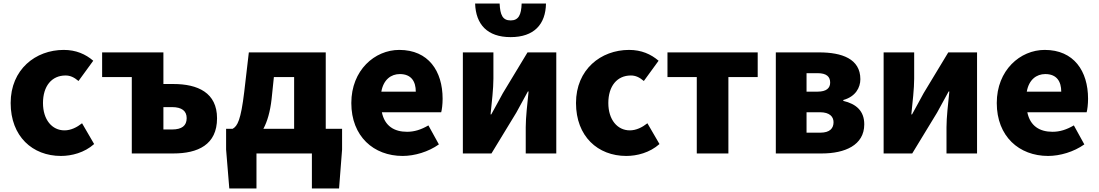

<svg xmlns="http://www.w3.org/2000/svg" viewBox="-20 -864 6188 1081"><path d="M323 14C383 14 455 -4 510 -53L442 -170C413 -147 379 -130 343 -130C273 -130 222 -190 222 -284C222 -379 271 -439 349 -439C374 -439 396 -430 422 -408L505 -522C462 -559 408 -583 339 -583C180 -583 40 -473 40 -284C40 -96 163 14 323 14Z M722 0H956C1094 0 1202 -49 1202 -198C1202 -342 1094 -391 956 -391H900V-569H555V-430H722ZM900 -135V-261H948C1004 -261 1031 -239 1031 -199C1031 -156 1004 -135 948 -135Z M1463 -139C1485 -180 1501 -235 1509 -305L1522 -430H1636V-139ZM1814 -139V-569H1381L1355 -346C1336 -188 1317 -154 1290 -139H1253V-22L1271 197H1424V0H1736V197H1889L1906 -22V-139Z M2247 14C2314 14 2392 -9 2451 -51L2392 -158C2351 -134 2313 -122 2272 -122C2200 -122 2146 -154 2130 -232H2464C2468 -245 2472 -277 2472 -308C2472 -464 2392 -583 2228 -583C2090 -583 1958 -469 1958 -284C1958 -96 2084 14 2247 14ZM2127 -348C2139 -416 2182 -447 2231 -447C2296 -447 2321 -405 2321 -348Z M2586 0H2747L2887 -230C2905 -262 2933 -315 2952 -349H2956C2949 -279 2940 -204 2940 -148V0H3112V-569H2950L2811 -339C2794 -306 2764 -254 2746 -220H2742C2749 -289 2758 -365 2758 -421V-569H2586ZM2855 -655C2987 -655 3052 -727 3054 -844H2917C2915 -781 2900 -749 2855 -749C2809 -749 2796 -781 2793 -844H2655C2659 -727 2723 -655 2855 -655Z M3506 14C3566 14 3638 -4 3693 -53L3625 -170C3596 -147 3562 -130 3526 -130C3456 -130 3405 -190 3405 -284C3405 -379 3454 -439 3532 -439C3557 -439 3579 -430 3605 -408L3688 -522C3645 -559 3591 -583 3522 -583C3363 -583 3223 -473 3223 -284C3223 -96 3346 14 3506 14Z M3903 0H4081V-430H4246V-569H3738V-430H3903Z M4348 0H4607C4736 0 4846 -46 4846 -164C4846 -240 4800 -279 4728 -296V-301C4797 -320 4824 -371 4824 -418C4824 -533 4720 -569 4592 -569H4348ZM4521 -348V-452H4583C4634 -452 4654 -432 4654 -399C4654 -368 4633 -348 4583 -348ZM4521 -117V-232H4597C4651 -232 4673 -207 4673 -176C4673 -142 4653 -117 4598 -117Z M4955 0H5116L5256 -230C5274 -262 5302 -315 5321 -349H5325C5318 -279 5309 -204 5309 -148V0H5481V-569H5319L5180 -339C5163 -306 5133 -254 5115 -220H5111C5118 -289 5127 -365 5127 -421V-569H4955Z M5881 14C5948 14 6026 -9 6085 -51L6026 -158C5985 -134 5947 -122 5906 -122C5834 -122 5780 -154 5764 -232H6098C6102 -245 6106 -277 6106 -308C6106 -464 6026 -583 5862 -583C5724 -583 5592 -469 5592 -284C5592 -96 5718 14 5881 14ZM5761 -348C5773 -416 5816 -447 5865 -447C5930 -447 5955 -405 5955 -348Z"/></svg>

Font: Noto Sans Korean Black
Style: Bold
Weight: 900
Designer: Ryoko NISHIZUKA (kana & ideographs); Paul D. Hunt (Latin, Greek & Cyrillic); Wenlong ZHANG (bopomofo); Sandoll Communica
Foundry: Adobe Systems Incorporated
Version: Version 1.000;PS 1;hotconv 1.0.78;makeotf.lib2.5.61930